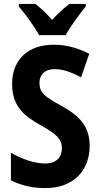

<svg xmlns="http://www.w3.org/2000/svg" viewBox="-20 -953 512 983"><path d="M180 -773H316C339 -816 389 -883 419 -920V-933H335C307 -911 279 -887 247 -851C218 -885 187 -913 161 -933H76V-920C108 -883 159 -814 180 -773ZM439 -206C439 -305 388 -360 293 -412C209 -458 182 -478 182 -529C182 -570 209 -599 259 -599C300 -599 343 -585 395 -557L437 -678C378 -707 320 -724 257 -724C123 -725 41 -646 42 -522C42 -404 110 -356 188 -312C268 -267 297 -242 297 -194C297 -150 270 -116 212 -116C157 -116 93 -138 36 -171V-30C91 -2 149 10 213 10C353 10 439 -77 439 -206Z"/></svg>

Font: Noto Sans Devanagari Condensed
Style: Bold
Weight: 700
Width: 3
Designer: Jelle Bosma - Monotype Design Team
Foundry: Monotype Imaging Inc.
Version: Version 2.004